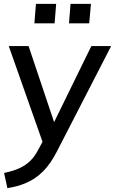

<svg xmlns="http://www.w3.org/2000/svg" viewBox="-20 -741 592 988"><path d="M213 29 25 -504H127L269 -81ZM18 227 1 149Q49 139 81 124Q113 109 135.5 87Q158 65 176 31L210 -32L243 -81L450 -504H552L272 40Q239 104 201 141.5Q163 179 117.5 199Q72 219 18 227ZM343 -721H448L439 -621H335ZM165 -721H269L261 -621H157Z"/></svg>

Font: Muli SemiBold
Style: Italic
Weight: 600
Italic angle: -4.541°
Designer: Vernon Adams
Foundry: Vernon Adams
Version: Version 2.100; ttfautohint (v1.8.1.43-b0c9)